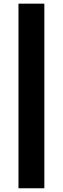

<svg xmlns="http://www.w3.org/2000/svg" viewBox="-20 -784 340 1040"><path d="M80.1 235.8V-764.2H220.2V235.8Z"/></svg>

Font: REH Gaming
Style: Gaming
Weight: 700
Designer: Astigmatic (AOETI)
Foundry: Astigmatic (AOETI)
Version: Version 1.001 2011